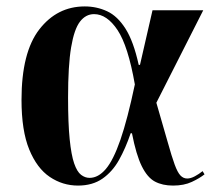

<svg xmlns="http://www.w3.org/2000/svg" viewBox="-20 -568 671 598"><path d="M223 10Q175 10 135 -17Q95 -44 71 -102.5Q47 -161 47 -257Q47 -405 102.5 -476.5Q158 -548 244 -548Q281 -548 313.5 -533Q346 -518 371 -478.5Q396 -439 412 -366H416L455 -536H613L467 -248Q489 -173 502 -126.5Q515 -80 524 -55.5Q533 -31 542 -21.5Q551 -12 563 -12Q574 -12 587 -19Q600 -26 611 -35L617 -25Q602 -13 577.5 -1.5Q553 10 519 10Q486 10 462.5 -2.5Q439 -15 421.5 -50.5Q404 -86 391 -153H387Q371 -106 350.5 -69.5Q330 -33 299 -11.5Q268 10 223 10ZM259 -14Q286 -14 309.5 -41.5Q333 -69 355 -132.5Q377 -196 400 -305Q379 -425 346 -474.5Q313 -524 273 -524Q247 -524 229 -500.5Q211 -477 201.5 -420.5Q192 -364 192 -264Q192 -184 197 -134.5Q202 -85 211 -59Q220 -33 232.5 -23.5Q245 -14 259 -14Z"/></svg>

Font: Noto Serif Display SemiCondensed
Style: Bold
Weight: 700
Width: 4
Designer: Monotype Design Team
Foundry: Monotype Imaging Inc.
Version: Version 2.009